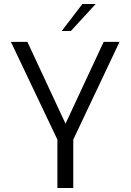

<svg xmlns="http://www.w3.org/2000/svg" viewBox="-20 -947 658 967"><path d="M269 -244 35 -736H118L310 -324L502 -736H582L349 -244V0H269ZM395 -927H462L337 -791H291Z"/></svg>

Font: Exo
Style: Regular
Weight: 400
Designer: Natanael Gama
Foundry: Natanael Gama
Version: Version 1.500; ttfautohint (v1.6)